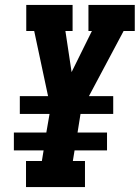

<svg xmlns="http://www.w3.org/2000/svg" viewBox="-20 -755 564 775"><path d="M85 0V-105H149L156 -148H36V-220H167L180 -295H60V-367H174L118 -630H86V-735H273V-630H244L269 -464L351 -630H337V-735H524V-630H479L339 -367H437V-295H305L293 -220H412V-148H281L274 -105H323V0Z"/></svg>

Font: Iosevka Slab Extrabold
Style: Italic
Weight: 800
Italic angle: -9°
Monospace: yes
Designer: Belleve Invis
Foundry: Belleve Invis
Version: Version 11.1.0; ttfautohint (v1.8.3)